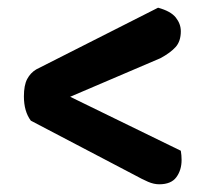

<svg xmlns="http://www.w3.org/2000/svg" viewBox="-20 -539 522 498"><path d="M449 -148Q450 -142 450.5 -136Q451 -130 451 -124Q451 -98 437.5 -79.5Q424 -61 393 -61Q379 -61 364 -67.5Q349 -74 329 -85L60 -226Q42 -250 42 -289Q42 -318 50.5 -334Q59 -350 74 -359L390 -519Q423 -510 436 -493.5Q449 -477 449 -458Q449 -432 435.5 -417Q422 -402 396 -388L162 -288Z"/></svg>

Font: Baloo Thambi 2 SemiBold
Style: Regular
Weight: 600
Designer: Aadarsh Rajan and Ek Type
Foundry: Ek Type
Version: Version 1.640;hotconv 1.0.111;makeotfexe 2.5.65597; ttfautoh